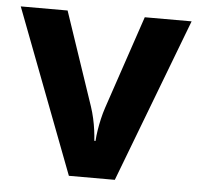

<svg xmlns="http://www.w3.org/2000/svg" viewBox="-44 -591 658 637"><g transform="rotate(5 284.5 -273.0)"><path d="M208 0 0 -546H156L261 -235Q267 -217 271.5 -197Q276 -177 278.5 -158Q281 -139 282 -123H286Q287 -140 290 -159Q293 -178 297.5 -197.5Q302 -217 308 -235L413 -546H569L361 0Z"/></g></svg>

Font: Noto Sans Gujarati
Style: Regular
Weight: 400
Designer: Jelle Bosma - Monotype Design Team, Universal Thirst
Foundry: Monotype Imaging Inc.
Version: Version 2.102